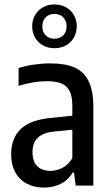

<svg xmlns="http://www.w3.org/2000/svg" viewBox="-20 -839 497 868"><path d="M402 -355.5V0H322L314.5 -59H309Q288 -24.5 254.5 -7.8Q221 9 178.5 9Q134.5 9 101 -8.8Q67.5 -26.5 49 -60.5Q30.5 -94.5 30.5 -141Q30.5 -216 75.5 -257.2Q120.5 -298.5 216 -306.5L307 -316V-360Q307 -403 294.8 -427.2Q282.5 -451.5 257.5 -461.8Q232.5 -472 191 -472Q163 -472 129.5 -466.5Q96 -461 64 -451V-531.5Q94.5 -541.5 133.2 -547Q172 -552.5 207.5 -552.5Q274.5 -552.5 317 -533.8Q359.5 -515 380.8 -471.8Q402 -428.5 402 -355.5ZM307 -123.5V-252.5L225 -244.5Q175 -239.5 151 -216.5Q127 -193.5 127 -152Q127 -109 148.2 -87.8Q169.5 -66.5 208.5 -66.5Q236 -66.5 261.8 -79.8Q287.5 -93 307 -123.5ZM125.5 -720Q125.5 -748.5 138.5 -771Q151.5 -793.5 174.5 -806.2Q197.5 -819 226 -819Q255 -819 278 -806.2Q301 -793.5 314 -771Q327 -748.5 327 -720Q327 -691.5 314 -669Q301 -646.5 278 -633.8Q255 -621 226 -621Q197.5 -621 174.5 -633.8Q151.5 -646.5 138.5 -669Q125.5 -691.5 125.5 -720ZM281 -720Q281 -745.5 265.8 -760.8Q250.5 -776 226 -776Q201.5 -776 186.5 -760.8Q171.5 -745.5 171.5 -720Q171.5 -694.5 186.5 -679.2Q201.5 -664 226 -664Q250.5 -664 265.8 -679.2Q281 -694.5 281 -720Z"/></svg>

Font: Encode Sans Condensed Medium
Style: Regular
Weight: 500
Width: 3
Designer: Multiple Designers
Foundry: Impallari Type
Version: Version 2.000